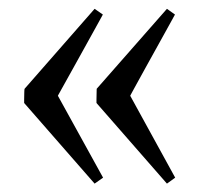

<svg xmlns="http://www.w3.org/2000/svg" viewBox="-20 -430 486 442"><path d="M202.1 -192.9Q202.1 -192.9 202.1 -200.9Q202.1 -209 202.4 -217Q202.6 -225.1 202.6 -225.6L364.3 -409.7L382.8 -396.5Q382.8 -396.5 372.3 -377.4Q361.8 -358.4 346.4 -330.6Q331.1 -302.7 315.4 -274.7Q299.8 -246.6 289.6 -227.8Q279.3 -209 279.8 -209.5L383.3 -21L364.3 -7.3ZM35.6 -192.9Q35.6 -192.9 35.6 -200.9Q35.6 -209 35.9 -217Q36.1 -225.1 36.6 -225.6L197.8 -409.7L216.8 -396.5Q216.8 -396.5 206.3 -377.4Q195.8 -358.4 180.4 -330.6Q165 -302.7 149.4 -274.7Q133.8 -246.6 123.3 -227.8Q112.8 -209 113.3 -209.5L217.3 -21L197.8 -7.3Z"/></svg>

Font: Dai Banna SIL Light
Style: Regular
Weight: 300
Designer: Victor Gaultney
Foundry: SIL International
Version: Version 4.000